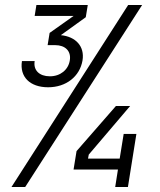

<svg xmlns="http://www.w3.org/2000/svg" viewBox="-20 -750 640 770"><path d="M173 -400C245 -400 300 -443 311 -508C320 -564 284 -603 224 -609L324 -681L332 -730H126L119 -686H275L179 -618L171 -569H201C242 -569 266 -545 260 -508C254 -470 222 -444 180 -444C138 -444 113 -468 119 -505H68C58 -442 100 -400 173 -400ZM26 0H81L550 -730H494ZM442 0H493L527 -213H476L460 -114H333L336 -130L502 -325H445L287 -144L275 -70H453Z"/></svg>

Font: JetBrains Mono ExtraLight
Style: Italic
Weight: 240
Italic angle: -9°
Monospace: yes
Designer: Philipp Nurullin, Konstantin Bulenkov
Foundry: JetBrains
Version: Version 2.305